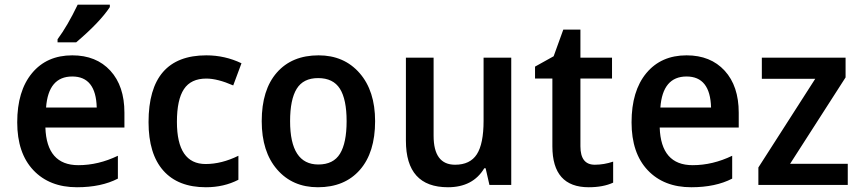

<svg xmlns="http://www.w3.org/2000/svg" viewBox="-20 -786 3658 816"><path d="M508.8 -244.1H172.9Q178.2 -84 313 -84Q397.9 -84 481 -124V-26.9Q410.2 9.8 307.1 9.8Q190.4 9.8 121.8 -62.7Q53.2 -135.3 53.2 -266.1Q53.2 -399.4 116 -475.1Q178.7 -550.8 287.1 -550.8Q389.2 -550.8 449 -485.6Q508.8 -420.4 508.8 -307.1ZM175.8 -329.1H391.1Q387.7 -460.9 287.1 -460.9Q185.5 -460.9 175.8 -329.1ZM224.6 -619.1Q267.1 -676.3 310.1 -766.1H446.8V-755.9Q404.8 -691.9 303.7 -606H224.6Z M1006.3 -517.1 971.2 -422.9Q904.3 -452.1 856.9 -452.1Q791.5 -452.1 761.7 -407.2Q731.9 -362.3 731.9 -268.1Q731.9 -88.9 854 -88.9Q921.9 -88.9 993.2 -124V-22Q931.6 9.8 855 9.8Q736.8 9.8 674.1 -61Q611.3 -131.8 611.3 -267.1Q611.3 -550.8 856.9 -550.8Q936 -550.8 1006.3 -517.1Z M1331.1 9.8Q1223.1 9.8 1157.7 -65.7Q1092.3 -141.1 1092.3 -271Q1092.3 -404.3 1156.5 -477.5Q1220.7 -550.8 1334 -550.8Q1442.4 -550.8 1508.3 -475.3Q1574.2 -399.9 1574.2 -271Q1574.2 -137.7 1509.5 -64Q1444.8 9.8 1331.1 9.8ZM1333 -86.9Q1397 -86.9 1425 -132.8Q1453.1 -178.7 1453.1 -271Q1453.1 -363.8 1424.6 -408.9Q1396 -454.1 1332 -454.1Q1269 -454.1 1241 -408.7Q1212.9 -363.3 1212.9 -271Q1212.9 -86.9 1333 -86.9Z M2060.1 0 2043.9 -70.8H2038.1Q1989.7 9.8 1883.8 9.8Q1705.1 9.8 1705.1 -188V-541H1822.8V-209Q1822.8 -85.9 1914.1 -85.9Q1978 -85.9 2006.6 -130.4Q2035.2 -174.8 2035.2 -272.9V-541H2152.8V0Z M2585.9 -99.1V-9.8Q2543.5 9.8 2481.9 9.8Q2327.6 9.8 2327.6 -164.1V-452.1H2253.9V-502.9L2333 -546.9L2374 -660.2H2446.8V-541H2581.1V-452.1H2446.8V-164.1Q2446.8 -85.9 2507.8 -85.9Q2546.9 -85.9 2585.9 -99.1Z M3119.6 -244.1H2783.7Q2789.1 -84 2923.8 -84Q3008.8 -84 3091.8 -124V-26.9Q3021 9.8 2918 9.8Q2801.3 9.8 2732.7 -62.7Q2664.1 -135.3 2664.1 -266.1Q2664.1 -399.4 2726.8 -475.1Q2789.6 -550.8 2897.9 -550.8Q3000 -550.8 3059.8 -485.6Q3119.6 -420.4 3119.6 -307.1ZM2786.6 -329.1H3002Q2998.5 -460.9 2897.9 -460.9Q2796.4 -460.9 2786.6 -329.1Z M3583 0H3203.1V-74.2L3444.8 -451.2H3217.8V-541H3573.7V-457L3337.9 -89.8H3583Z"/></svg>

Font: Droid Sans TV
Style: Bold
Weight: 600
Version: Version 1.00